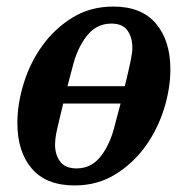

<svg xmlns="http://www.w3.org/2000/svg" viewBox="-20 -554 572 586"><path d="M208 12Q121 12 77 -39.5Q33 -91 33 -179Q33 -237 52.5 -300Q72 -363 109.5 -415Q147 -467 201.5 -500.5Q256 -534 326 -534Q412 -534 456 -482Q500 -430 500 -342Q500 -284 480.5 -221.5Q461 -159 423.5 -107Q386 -55 331.5 -21.5Q277 12 208 12ZM320 -482Q274 -482 244.5 -444Q215 -406 201 -348Q197 -332 193 -318Q189 -304 186 -291H361Q374 -345 379 -369.5Q384 -394 384 -408Q384 -440 369 -461Q354 -482 320 -482ZM214 -40Q259 -40 288 -77.5Q317 -115 331 -174Q336 -192 340 -208Q344 -224 348 -238H173Q166 -209 161 -188.5Q156 -168 153 -153.5Q150 -139 149 -129.5Q148 -120 148 -113Q148 -82 163.5 -61Q179 -40 214 -40Z"/></svg>

Font: IBM Plex Serif SmBld
Style: Italic
Weight: 600
Italic angle: -14°
Designer: Mike Abbink, Paul van der Laan, Pieter van Rosmalen
Foundry: Bold Monday
Version: Version 3.001